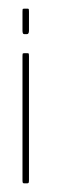

<svg xmlns="http://www.w3.org/2000/svg" viewBox="-20 -424 138 444"><path d="M36 -345Q32 -345 32 -353V-397Q32 -403 33 -403.5Q34 -404 36 -404H42Q45 -404 46 -403.5Q47 -403 47 -397V-353Q47 -345 42 -345ZM36 0Q34 0 33 -1Q32 -2 32 -7V-294Q32 -300 33 -300.5Q34 -301 36 -301H42Q45 -301 46 -300.5Q47 -300 47 -294V-7Q47 -2 46 -1Q45 0 42 0Z"/></svg>

Font: Chathura Thin
Style: Regular
Weight: 250
Designer: Appaji Ambarisha Darbha
Foundry: Aditya Fonts
Version: Version 1.001 2016